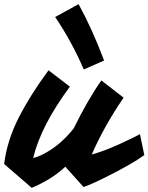

<svg xmlns="http://www.w3.org/2000/svg" viewBox="-70 -879 716 926"><path d="M245 -75Q182 -15 83 27L-50 -88Q-36 -201 20 -311Q76 -421 164 -540L267 -461Q127 -272 90 -117Q91 -117 108.5 -122.5Q126 -128 154 -144Q225 -184 285 -259Q355 -401 419 -491L526 -408Q432 -270 373 -135L369 -133Q433 -150 508.5 -185Q584 -220 605 -232L626 -131Q564 -86 431 -20Q377 7 333 23ZM334 -544Q276 -679 196 -797L309 -859Q375 -739 432 -587Z"/></svg>

Font: Vampiro One
Style: Regular
Weight: 400
Designer: Riccardo De Franceschi
Foundry: Sorkin Type Co.
Version: Version 1.002